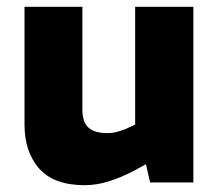

<svg xmlns="http://www.w3.org/2000/svg" viewBox="-20 -536 646 564"><path d="M229 8Q138 8 95 -41Q52 -90 52 -170V-516H222V-215Q222 -177 240 -161Q258 -145 295 -145Q310 -145 323 -148.5Q336 -152 349 -157L377 -170V-516H548V0H421L400 -91L433 -67L371 -33Q334 -14 298.5 -3Q263 8 229 8Z"/></svg>

Font: REM Medium
Style: Bold
Weight: 700
Version: Version 1.005;gftools[0.9.28]